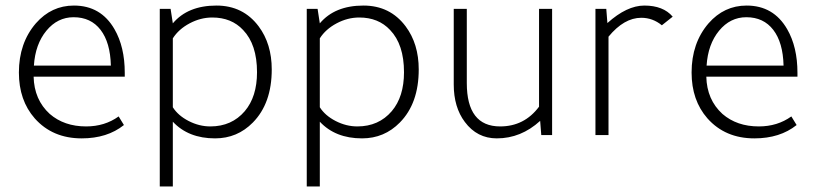

<svg xmlns="http://www.w3.org/2000/svg" viewBox="-20 -486 2938 691"><path d="M429 -210H101Q103 -127 159 -76Q211 -31 290 -31Q357 -31 407 -67L426 -36Q366 12 274 12Q169 12 105 -60Q48 -125 48 -225Q48 -331 109 -402Q165 -466 246 -466Q343 -466 392 -381Q429 -317 429 -224ZM102 -250H379Q377 -333 342 -378.5Q307 -424 245 -424Q187 -424 147 -375.5Q107 -327 102 -250Z M594 -454 602 -402Q656 -466 759 -466Q855 -466 911 -391Q958 -328 958 -236Q958 -114 890 -45Q834 12 754 12Q658 12 602 -48V185H555V-454ZM602 -348V-100Q621 -70 659 -50.5Q697 -31 737 -31Q814 -31 861 -86Q905 -138 905 -226Q905 -326 855 -378Q813 -423 744 -423Q702 -423 662.5 -402Q623 -381 602 -348Z M1123 -454 1131 -402Q1185 -466 1288 -466Q1384 -466 1440 -391Q1487 -328 1487 -236Q1487 -114 1419 -45Q1363 12 1283 12Q1187 12 1131 -48V185H1084V-454ZM1131 -348V-100Q1150 -70 1188 -50.5Q1226 -31 1266 -31Q1343 -31 1390 -86Q1434 -138 1434 -226Q1434 -326 1384 -378Q1342 -423 1273 -423Q1231 -423 1191.5 -402Q1152 -381 1131 -348Z M1924 -51Q1855 12 1768 12Q1697 12 1653 -47Q1613 -100 1613 -182V-454H1660V-187Q1660 -31 1780 -31Q1867 -31 1920 -102V-454H1967V0H1928Z M2166 -403Q2236 -466 2299 -466Q2367 -466 2401 -426L2362 -395Q2329 -422 2288 -422Q2226 -422 2170 -354V0H2123V-454H2162Z M2850 -210H2522Q2524 -127 2580 -76Q2632 -31 2711 -31Q2778 -31 2828 -67L2847 -36Q2787 12 2695 12Q2590 12 2526 -60Q2469 -125 2469 -225Q2469 -331 2530 -402Q2586 -466 2667 -466Q2764 -466 2813 -381Q2850 -317 2850 -224ZM2523 -250H2800Q2798 -333 2763 -378.5Q2728 -424 2666 -424Q2608 -424 2568 -375.5Q2528 -327 2523 -250Z"/></svg>

Font: Tajawal Light
Style: Regular
Weight: 300
Designer: Boutros Fonts
Foundry: Created by Boutros International 2017
Version: Version 1.700